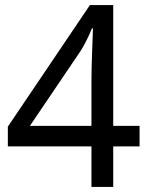

<svg xmlns="http://www.w3.org/2000/svg" viewBox="-20 -738 591 758"><path d="M341 -160V0H427V-160H531V-241H427V-718H335L11 -238V-160ZM341 -241H98L299 -538C313 -560 333 -600 343 -626H347C346 -582 341 -488 341 -415Z"/></svg>

Font: Noto Sans Bengali
Style: Regular
Weight: 400
Designer: Jelle Bosma - Monotype Design Team
Foundry: Monotype Imaging Inc.
Version: Version 2.003